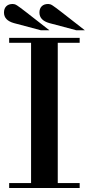

<svg xmlns="http://www.w3.org/2000/svg" viewBox="-33 -944 446 964"><path d="M13 -754H367V-729H257V-25H367V0H13V-25H123V-729H13ZM350 -792 215 -828Q165 -842 165 -881Q165 -901 176.5 -912.5Q188 -924 209 -924Q214 -924 219 -922.5Q224 -921 231 -916.5Q238 -912 248 -904.5Q258 -897 275 -884L393 -792ZM172 -792 37 -828Q-13 -842 -13 -881Q-13 -901 -1.5 -912.5Q10 -924 31 -924Q36 -924 41 -922.5Q46 -921 53 -916.5Q60 -912 70 -904.5Q80 -897 97 -884L215 -792Z"/></svg>

Font: Libre Bodoni
Style: Regular
Weight: 400
Designer: Pablo Impallari, Rodrigo Fuenzalida
Foundry: Pablo Impallari, Rodrigo Fuenzalida
Version: Version 1.001; ttfautohint (v1.5.65-e2d9)